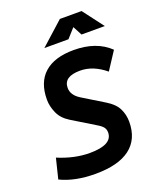

<svg xmlns="http://www.w3.org/2000/svg" viewBox="-163 -996 912 1105"><g transform="rotate(-20 293.0 -444.0)"><path d="M229 9.8Q102.5 9.8 15.1 -33.2L45.4 -156.2Q145.5 -114.3 238.3 -114.3Q377.4 -114.3 377.4 -189.9Q377.4 -208.5 367.7 -221.4Q357.9 -234.4 335 -248L193.4 -334.5Q147.5 -362.8 129.2 -404.8Q110.8 -446.8 110.8 -486.8Q110.8 -593.3 172.9 -648.2Q234.9 -703.1 352.5 -703.1Q491.2 -703.1 571.8 -625.5L501 -517.1Q426.3 -579.1 346.7 -579.1Q246.1 -579.1 246.1 -509.8Q246.1 -465.3 295.4 -434.6L426.3 -354.5Q475.6 -324.7 494.1 -287.4Q512.7 -250 512.7 -206.1Q512.7 -99.6 440.7 -44.9Q368.7 9.8 229 9.8ZM198.7 -771.5 339.8 -898.4H472.7L568.8 -771.5H426.3L396.5 -827.6L346.2 -771.5Z"/></g></svg>

Font: Cascadia Mono
Style: Bold Italic
Weight: 700
Italic angle: -10°
Monospace: yes
Designer: Aaron Bell
Foundry: Saja Typeworks
Version: Version 2404.023; ttfautohint (v1.8.4)